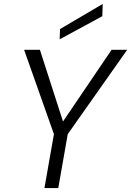

<svg xmlns="http://www.w3.org/2000/svg" viewBox="-20 -952 664 972"><path d="M205 0 253 -273 102 -700H182L299 -337L545 -700H624L323 -273L275 0ZM282 -753 284 -805 500 -932 498 -870Z"/></svg>

Font: DM Sans 18pt Light
Style: Italic
Weight: 300
Italic angle: -10°
Designer: Colophon Foundry, Jonny Pinhorn
Foundry: Colophon Foundry
Version: Version 4.004;gftools[0.9.30]